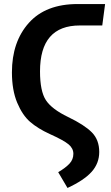

<svg xmlns="http://www.w3.org/2000/svg" viewBox="-20 -711 550 950"><path d="M314 219 268 141Q305 119 324 98.5Q343 78 343 50Q343 23 319 3Q295 -17 226 -48Q167 -75 129 -108Q91 -141 65 -203Q39 -265 39 -353Q39 -504 122.5 -597.5Q206 -691 364 -691H500L486 -585H375Q178 -585 178 -358Q178 -260 207 -215.5Q236 -171 317 -132Q398 -93 434.5 -56Q471 -19 471 41Q471 97 433.5 139Q396 181 314 219Z"/></svg>

Font: Fira Sans Condensed Medium
Style: Regular
Weight: 500
Width: 3
Designer: Carrois Corporate & Edenspiekermann AG
Foundry: Carrois Corporate GbR & Edenspiekermann AG
Version: Version 4.203;PS 004.203;hotconv 1.0.88;makeotf.lib2.5.64775